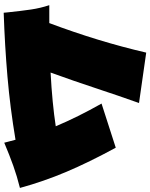

<svg xmlns="http://www.w3.org/2000/svg" viewBox="94 -898 812 1040"><g transform="rotate(90 500.0 -378.0)"><path d="M753 5Q744 -32 737 -56Q564 -27 396 -12.5Q228 2 49 8L47 -13Q39 -89 31.5 -140Q24 -191 8 -239H105Q205 -505 265 -764L538 -725Q515 -661 498.5 -612Q482 -563 471 -530Q414 -358 373 -246Q540 -255 664 -274Q614 -393 541 -522L780 -599Q859 -454 911 -331Q963 -208 998 -80Q934 -64 878 -44Q822 -24 753 5Z"/></g></svg>

Font: Dela Gothic One
Style: Regular
Weight: 400
Designer: aratakana
Foundry: aratakana
Version: Version 1.004